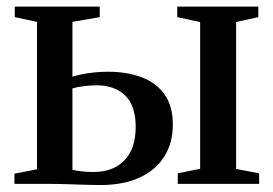

<svg xmlns="http://www.w3.org/2000/svg" viewBox="-20 -542 806 566"><path d="M504 0V-31L570 -44.5V-477L502.5 -491.5V-522.5H741.5V-491.5L676 -477V-44L744 -31V0ZM22.5 0V-30L89 -43V-477.5L23.5 -491.5V-522.5H274V-491.5L193.5 -477.5V-316Q206.5 -320 222.5 -323.2Q238.5 -326.5 257.8 -328.5Q277 -330.5 298.5 -330.5Q355.5 -330.5 398.8 -313.8Q442 -297 465.8 -262.8Q489.5 -228.5 489.5 -175Q489.5 -120 464 -80Q438.5 -40 390.8 -18.2Q343 3.5 276 3.5Q263.5 3.5 244.2 3Q225 2.5 203.2 1.8Q181.5 1 161.8 0.5Q142 0 128.5 0ZM255.5 -35Q314 -35 347 -69.5Q380 -104 380 -168Q380 -231 348.8 -260.8Q317.5 -290.5 266 -290.5Q246.5 -290.5 227 -288Q207.5 -285.5 193.5 -281.5V-41.5Q205 -38.5 221.2 -36.8Q237.5 -35 255.5 -35Z"/></svg>

Font: Merriweather 96pt Medium
Style: Regular
Weight: 500
Version: Version 2.100